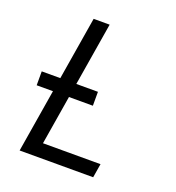

<svg xmlns="http://www.w3.org/2000/svg" viewBox="-133 -841 866 947"><g transform="rotate(20 300.0 -367.5)"><path d="M76 0 197 -735H281L172 -73H474L462 0ZM45 -331V-404H340V-331Z"/></g></svg>

Font: Iosevka Custom Oblique
Style: Regular
Weight: 400
Italic angle: -9°
Designer: Belleve Invis
Foundry: Belleve Invis
Version: Version 27.0.1